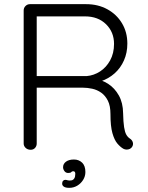

<svg xmlns="http://www.w3.org/2000/svg" viewBox="-20 -720 710 923"><path d="M127.5 0Q113 0 103.4 -8.9Q93.8 -17.8 93.8 -30.2V-669.8Q93.8 -682.2 102.6 -691.1Q111.5 -700 124 -700H394Q451.2 -700 496 -675.5Q540.8 -651 566.5 -608.1Q592.2 -565.2 592.2 -510.5Q592.2 -466.5 576 -429.8Q559.8 -393 531 -367.4Q502.2 -341.8 465.5 -329.5L431.2 -341.2Q468.2 -337.5 499.9 -317Q531.5 -296.5 551.4 -261Q571.2 -225.5 571.8 -176Q572.8 -133 576.5 -109.1Q580.2 -85.2 587 -73Q593.8 -60.8 604.5 -53.8Q614.5 -47.5 618.1 -36.9Q621.8 -26.2 616 -15.5Q611.8 -7.8 604.1 -4.2Q596.5 -0.8 588.5 -0.9Q580.5 -1 573.2 -4.8Q558.5 -13.2 544.1 -30.1Q529.8 -47 520.4 -80Q511 -113 511 -171.8Q511 -211.2 498.6 -235.9Q486.2 -260.5 466.6 -274.4Q447 -288.2 423.6 -293.4Q400.2 -298.5 378.8 -298.5H146L156.5 -313.2V-30.2Q156.5 -17.8 148.5 -8.9Q140.5 0 127.5 0ZM156.5 -340 145.5 -354.2H396.5Q431 -357.2 460.8 -376.4Q490.5 -395.5 509.4 -429.6Q528.2 -463.8 528.2 -509Q528.2 -565.8 489.8 -603.5Q451.2 -641.2 389 -641.2H149.8L156.5 -654.5ZM390.5 107Q390.5 127.5 379.6 144.9Q368.8 162.2 351.4 172.6Q334 183 313.2 183Q295 183 286.9 177.2Q278.8 171.5 278.8 163Q278.8 154.2 283.1 149.4Q287.5 144.5 293.8 144.5Q298.8 144.5 305 146.6Q311.2 148.8 323 147.2Q331.8 145.8 336.9 137.9Q342 130 342 115.5Q342 103.2 332 103.2Q325.8 103.2 322.4 107.4Q319 111.5 309.5 111.5Q297.2 112.2 290.2 103.1Q283.2 94 283.2 84Q283.2 67.5 297.4 57.1Q311.5 46.8 335.5 46.8Q359 46.8 374.8 61.9Q390.5 77 390.5 107Z"/></svg>

Font: Quicksand Variable Light
Style: Regular
Weight: 300
Designer: Andrew Paglinawan
Foundry: Andrew Paglinawan
Version: Version 3.004